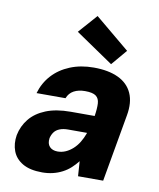

<svg xmlns="http://www.w3.org/2000/svg" viewBox="-88 -859 779 941"><g transform="rotate(10 301.5 -389.0)"><path d="M186 12Q125 12 88.5 -9.5Q52 -31 38.5 -67Q25 -103 32 -146Q41 -192 70 -228Q99 -264 149.5 -284.5Q200 -305 273 -305H392Q398 -344 396.5 -368.5Q395 -393 379 -405Q363 -417 325 -417Q292 -417 269 -404.5Q246 -392 236 -366H92Q107 -418 142 -456.5Q177 -495 229.5 -516.5Q282 -538 347 -538Q420 -538 469 -515Q518 -492 538.5 -446.5Q559 -401 547 -335L488 0H363L358 -74Q343 -55 325.5 -39Q308 -23 286 -11.5Q264 0 239 6Q214 12 186 12ZM243 -102Q264 -102 283 -110.5Q302 -119 318.5 -134Q335 -149 347.5 -169.5Q360 -190 369 -215V-217H275Q251 -217 233.5 -210Q216 -203 206.5 -190Q197 -177 193 -160Q189 -132 203 -117Q217 -102 243 -102ZM427 -569 239 -697 321 -790 493 -647Z"/></g></svg>

Font: DM Sans 9pt Black
Style: Italic
Weight: 900
Italic angle: -10°
Version: Version 4.004;gftools[0.9.30]